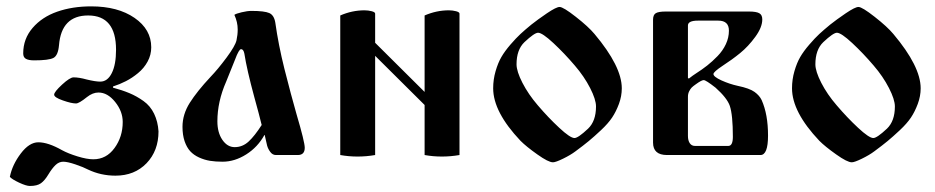

<svg xmlns="http://www.w3.org/2000/svg" viewBox="-20 -499 3010 618"><path d="M11.7 70.3Q19.5 31.2 46.9 -4.9Q74.2 -41 103.5 -41Q134.8 -41 179.7 -15.6Q199.2 -4.9 229.5 4.4Q259.8 13.7 280.3 13.7Q322.3 13.7 348.6 -22.5Q375 -58.6 375 -106.4Q375 -140.6 350.6 -170.9Q326.2 -201.2 296.9 -201.2Q278.3 -201.2 259.8 -186.5Q234.4 -166 224.6 -166Q210 -166 182.1 -175.8Q154.3 -185.5 154.3 -194.3Q154.3 -203.1 179.7 -226.6Q205.1 -250 216.8 -250Q234.4 -250 258.8 -243.2Q287.1 -236.3 302.7 -236.3Q326.2 -236.3 339.8 -263.7Q353.5 -291 353.5 -338.9Q353.5 -449.2 263.7 -449.2Q177.7 -449.2 169.9 -353.5Q167 -320.3 151.9 -312.5Q136.7 -304.7 89.8 -304.7Q72.3 -304.7 63.5 -309.6Q54.7 -314.5 54.7 -327.1Q54.7 -374 85 -409.2Q115.2 -444.3 164.1 -461.4Q212.9 -478.5 273.4 -478.5Q359.4 -478.5 413.1 -441.4Q466.8 -404.3 466.8 -346.7Q466.8 -322.3 455.1 -300.8Q443.4 -279.3 424.3 -263.7Q405.3 -248 385.3 -237.8Q365.2 -227.5 343.8 -220.7V-216.8Q373 -209 396.5 -199.2Q419.9 -189.5 441.9 -173.8Q463.9 -158.2 476.1 -132.8Q488.3 -107.4 490.2 -76.2Q490.2 -13.7 451.7 26.4Q413.1 66.4 351.6 66.4Q304.7 66.4 263.7 46.9Q249 39.1 223.1 30.3Q197.3 21.5 183.6 21.5Q169.9 21.5 158.7 32.2Q147.5 43 135.7 62.5Q124 82 111.8 90.8Q99.6 99.6 76.2 99.6Q64.5 99.6 41.5 88.9Q18.6 78.1 11.7 70.3Z M567.4 -90.8Q567.4 -130.9 590.8 -168Q614.3 -205.1 657.2 -251Q681.6 -276.4 709.5 -314Q737.3 -351.6 741.2 -369.1Q745.1 -386.7 745.1 -404.3Q745.1 -427.7 734.4 -451.2Q739.3 -455.1 757.8 -459.5Q776.4 -463.9 789.1 -463.9Q831.1 -463.9 846.7 -457Q862.3 -450.2 866.2 -425.8Q876 -355.5 895.5 -277.3Q917 -192.4 934.6 -130.9Q960.9 -42 960.9 -23.4Q960.9 0 938.5 0H868.2Q857.4 0 850.1 -9.8Q842.8 -19.5 839.8 -30.3Q836.9 -41 832 -64.5H831.1Q809.6 -25.4 772.5 -2Q735.4 21.5 696.3 21.5Q673.8 21.5 655.8 18.6Q637.7 15.6 620.6 7.8Q603.5 0 592.3 -12.2Q581.1 -24.4 574.2 -44.4Q567.4 -64.5 567.4 -90.8ZM679.7 -108.4Q679.7 -72.3 695.8 -48.8Q711.9 -25.4 735.4 -25.4Q760.7 -25.4 780.3 -43.5Q799.8 -61.5 822.3 -96.7Q814.5 -128.9 798.8 -185.5Q774.4 -275.4 766.6 -326.2Q763.7 -340.8 755.9 -340.8Q749 -340.8 736.3 -306.6Q726.6 -281.2 708 -236.3Q679.7 -171.9 679.7 -108.4Z M1075.2 0V-449.2Q1113.3 -465.8 1153.3 -465.8Q1165 -465.8 1176.3 -462.9Q1187.5 -460 1187.5 -455.1V-361.3L1346.7 -203.1V-449.2Q1384.8 -465.8 1424.8 -465.8Q1436.5 -465.8 1447.8 -462.9Q1459 -460 1459 -455.1V0Q1430.7 4.9 1402.3 4.9Q1374 4.9 1346.7 0V-161.1L1187.5 -319.3V0Q1159.2 4.9 1130.9 4.9Q1102.5 4.9 1075.2 0Z M1567.4 -214.8Q1567.4 -243.2 1575.2 -270Q1583 -296.9 1593.8 -315.4Q1604.5 -334 1623 -355.5Q1641.6 -377 1655.3 -389.6Q1668.9 -402.3 1690.4 -419.9Q1710 -435.5 1740.2 -456.1Q1770.5 -476.6 1781.2 -476.6Q1793 -476.6 1833.5 -444.8Q1874 -413.1 1893.6 -389.6Q1981.4 -285.2 1981.4 -214.8Q1981.4 -189.5 1972.2 -164.6Q1962.9 -139.6 1950.2 -120.6Q1937.5 -101.6 1914.6 -80.1Q1891.6 -58.6 1875 -44.9Q1858.4 -31.2 1832 -11.7Q1816.4 0 1792.5 11.7Q1768.6 23.4 1759.8 23.4Q1745.1 23.4 1709.5 -2Q1673.8 -27.3 1655.3 -45.9Q1567.4 -138.7 1567.4 -214.8ZM1642.6 -292Q1642.6 -269.5 1661.6 -232.4Q1680.7 -195.3 1710.9 -160.2Q1744.1 -121.1 1779.8 -87.9Q1815.4 -54.7 1829.1 -54.7Q1840.8 -54.7 1873 -85Q1898.4 -109.4 1898.4 -156.2Q1898.4 -178.7 1879.4 -215.8Q1860.4 -252.9 1830.1 -288.1Q1796.9 -327.1 1761.2 -360.4Q1725.6 -393.6 1711.9 -393.6Q1700.2 -393.6 1668 -363.3Q1642.6 -338.9 1642.6 -292Z M2082 -40V-435.5Q2082 -451.2 2090.8 -456.5Q2099.6 -461.9 2123 -461.9H2390.6Q2414.1 -461.9 2423.8 -456.5Q2433.6 -451.2 2433.6 -436.5Q2433.6 -411.1 2411.1 -380.4Q2388.7 -349.6 2362.3 -328.1Q2335.9 -306.6 2305.7 -287.1Q2276.4 -267.6 2276.4 -260.7Q2276.4 -252 2302.2 -240.2Q2328.1 -228.5 2354.5 -222.7Q2392.6 -214.8 2408.7 -203.1Q2424.8 -191.4 2431.6 -176.8Q2452.1 -130.9 2452.1 -62.5Q2452.1 0 2427.7 0H2127Q2082 0 2082 -40ZM2194.3 -61.5Q2194.3 -46.9 2200.2 -38.1Q2206.1 -29.3 2216.8 -29.3H2324.2Q2338.9 -29.3 2338.9 -58.6Q2338.9 -128.9 2329.1 -158.2Q2320.3 -183.6 2283.2 -216.8Q2252 -241.2 2245.1 -241.2Q2238.3 -241.2 2220.7 -228.5Q2210.9 -221.7 2206.5 -217.3Q2202.1 -212.9 2198.2 -205.1Q2194.3 -197.3 2194.3 -187.5ZM2194.3 -248 2197.3 -246.1Q2210.9 -256.8 2218.8 -261.7Q2240.2 -275.4 2256.3 -288.1Q2272.5 -300.8 2289.6 -318.4Q2306.6 -335.9 2316.4 -356.9Q2326.2 -377.9 2326.2 -400.4Q2326.2 -432.6 2292 -432.6H2226.6Q2194.3 -432.6 2194.3 -417Z M2529.3 -214.8Q2529.3 -243.2 2537.1 -270Q2544.9 -296.9 2555.7 -315.4Q2566.4 -334 2585 -355.5Q2603.5 -377 2617.2 -389.6Q2630.9 -402.3 2652.3 -419.9Q2671.9 -435.5 2702.1 -456.1Q2732.4 -476.6 2743.2 -476.6Q2754.9 -476.6 2795.4 -444.8Q2835.9 -413.1 2855.5 -389.6Q2943.4 -285.2 2943.4 -214.8Q2943.4 -189.5 2934.1 -164.6Q2924.8 -139.6 2912.1 -120.6Q2899.4 -101.6 2876.5 -80.1Q2853.5 -58.6 2836.9 -44.9Q2820.3 -31.2 2793.9 -11.7Q2778.3 0 2754.4 11.7Q2730.5 23.4 2721.7 23.4Q2707 23.4 2671.4 -2Q2635.7 -27.3 2617.2 -45.9Q2529.3 -138.7 2529.3 -214.8ZM2604.5 -292Q2604.5 -269.5 2623.5 -232.4Q2642.6 -195.3 2672.9 -160.2Q2706.1 -121.1 2741.7 -87.9Q2777.3 -54.7 2791 -54.7Q2802.7 -54.7 2835 -85Q2860.4 -109.4 2860.4 -156.2Q2860.4 -178.7 2841.3 -215.8Q2822.3 -252.9 2792 -288.1Q2758.8 -327.1 2723.1 -360.4Q2687.5 -393.6 2673.8 -393.6Q2662.1 -393.6 2629.9 -363.3Q2604.5 -338.9 2604.5 -292Z"/></svg>

Font: Monomakh Unicode TT
Style: Medium
Weight: 500
Designer: Alexey Kryukov, Aleksandr Andreev
Version: Version 1.1